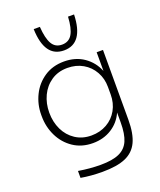

<svg xmlns="http://www.w3.org/2000/svg" viewBox="-178 -911 1023 1225"><g transform="rotate(-20 334.0 -298.0)"><path d="M157 193V146Q235 159 307 159Q387 159 433 138.5Q479 118 499 72.5Q519 27 519 -52V-119Q492 -58 436.5 -23Q381 12 309 12Q233 12 176.5 -26Q120 -64 89.5 -126.5Q59 -189 59 -261V-271Q59 -341 89.5 -403Q120 -465 177 -503Q234 -541 311 -541Q389 -541 445.5 -502Q502 -463 528 -398V-525H571V-52Q571 43 544.5 99Q518 155 460 180Q402 205 303 205Q226 205 157 193ZM520 -242V-293Q520 -349 494 -395.5Q468 -442 422 -468.5Q376 -495 317 -495Q254 -495 207.5 -463.5Q161 -432 136.5 -380Q112 -328 112 -266Q112 -202 137 -150Q162 -98 208.5 -67.5Q255 -37 316 -37Q375 -37 421.5 -63.5Q468 -90 494 -136.5Q520 -183 520 -242ZM201 -801H243Q248 -723 270 -684.5Q292 -646 338 -646Q385 -646 407.5 -684.5Q430 -723 434 -801H475Q469 -607 338 -607Q207 -607 201 -801Z"/></g></svg>

Font: Sora-SIA ExtraLight
Style: Regular
Weight: 200
Designer: Jonathan Barnbrook, Julián Moncada
Foundry: Barnbrook Fonts
Version: Version 2.000